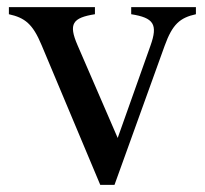

<svg xmlns="http://www.w3.org/2000/svg" viewBox="-20 -520 576 540"><path d="M97 -393 262 0H302L443 -391C465 -452 486 -470 531 -480V-500H349V-480C412 -470 425 -452 403 -391L311 -132L198 -393C172 -453 184 -470 247 -480V-500H5V-480C50 -470 72 -453 97 -393Z"/></svg>

Font: RL Madena
Style: Regular
Weight: 400
Designer: I Kadek Wantara Putra
Foundry: Roughlines ID
Version: Version 1.000;Glyphs 3.1.2 (3151)